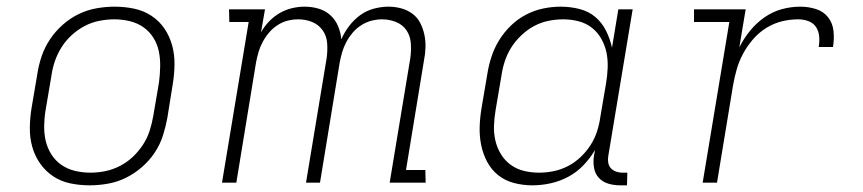

<svg xmlns="http://www.w3.org/2000/svg" viewBox="-20 -548 2590 576"><path d="M249 8Q219 8 190.5 2Q162 -4 139 -19.5Q116 -35 100 -58Q84 -81 76.5 -108.5Q69 -136 69.5 -166Q70 -196 75 -226L92 -326Q96 -353 105 -379.5Q114 -406 130 -430Q146 -454 168 -473.5Q190 -493 215.5 -505.5Q241 -518 269 -523Q297 -528 324 -528Q354 -528 382.5 -522Q411 -516 434.5 -500.5Q458 -485 473.5 -462Q489 -439 496.5 -411.5Q504 -384 503.5 -354Q503 -324 498 -294L482 -194Q477 -167 468.5 -140.5Q460 -114 444 -90Q428 -66 405.5 -46.5Q383 -27 357.5 -14.5Q332 -2 304 3Q276 8 249 8ZM251 -30Q273 -30 295.5 -34.5Q318 -39 339.5 -50Q361 -61 378.5 -77.5Q396 -94 409 -114Q422 -134 429 -156Q436 -178 440 -201L457 -301Q460 -324 460.5 -348Q461 -372 456.5 -394Q452 -416 440 -435Q428 -454 410 -466.5Q392 -479 369.5 -484.5Q347 -490 323 -490Q301 -490 278 -485.5Q255 -481 234 -470Q213 -459 195 -442.5Q177 -426 164.5 -406Q152 -386 144.5 -364Q137 -342 134 -319L117 -219Q113 -196 112.5 -172Q112 -148 117 -126Q122 -104 134 -85Q146 -66 164 -53.5Q182 -41 204.5 -35.5Q227 -30 251 -30Z M646 0 726 -482H668L667 -520H775L763 -451Q773 -469 787.5 -484Q802 -499 819.5 -509Q837 -519 856 -523.5Q875 -528 894 -528Q916 -528 936 -522Q956 -516 971 -502.5Q986 -489 994 -470Q1002 -451 1004 -430Q1013 -451 1027.5 -470Q1042 -489 1060.5 -502.5Q1079 -516 1101.5 -522Q1124 -528 1145 -528Q1165 -528 1183.5 -523Q1202 -518 1217 -507Q1232 -496 1240.5 -479.5Q1249 -463 1253 -444.5Q1257 -426 1256.5 -406.5Q1256 -387 1252 -367L1198 -38H1256L1257 0H1149L1211 -374Q1214 -396 1212.5 -418Q1211 -440 1199.5 -457Q1188 -474 1168 -482Q1148 -490 1126 -490Q1111 -490 1095 -486Q1079 -482 1064 -472.5Q1049 -463 1038 -450Q1027 -437 1019 -422Q1011 -407 1006.5 -391.5Q1002 -376 999 -360L940 0H898L960 -374Q963 -396 961.5 -418Q960 -440 948 -457Q936 -474 916.5 -482Q897 -490 875 -490Q859 -490 843 -486Q827 -482 812.5 -472.5Q798 -463 787 -450Q776 -437 768 -422Q760 -407 755.5 -391.5Q751 -376 748 -360L689 0Z M1577 8Q1549 8 1522 1Q1495 -6 1474.5 -22.5Q1454 -39 1441.5 -62.5Q1429 -86 1423.5 -113Q1418 -140 1419 -168.5Q1420 -197 1425 -226L1442 -326Q1446 -352 1454.5 -378Q1463 -404 1477.5 -427.5Q1492 -451 1512.5 -471Q1533 -491 1558 -504Q1583 -517 1609.5 -522.5Q1636 -528 1662 -528Q1691 -528 1718.5 -521Q1746 -514 1766 -497Q1786 -480 1798 -456Q1810 -432 1816 -405L1835 -520H1878L1805 -81Q1803 -71 1804.5 -61Q1806 -51 1812 -44Q1818 -37 1827.5 -33.5Q1837 -30 1848 -30H1862L1861 8H1841Q1822 8 1805 3Q1788 -2 1776.5 -14.5Q1765 -27 1762 -45Q1759 -63 1762 -81L1765 -98Q1751 -74 1730.5 -52.5Q1710 -31 1684.5 -17.5Q1659 -4 1631.5 2Q1604 8 1577 8ZM1597 -30Q1619 -30 1641 -34.5Q1663 -39 1683.5 -49.5Q1704 -60 1721.5 -76.5Q1739 -93 1751.5 -112.5Q1764 -132 1771 -153.5Q1778 -175 1781 -197L1798 -297Q1802 -320 1803 -344Q1804 -368 1799.5 -390Q1795 -412 1784 -431.5Q1773 -451 1756 -464.5Q1739 -478 1716.5 -484Q1694 -490 1670 -490Q1648 -490 1625.5 -485.5Q1603 -481 1582.5 -470Q1562 -459 1544 -442Q1526 -425 1513.5 -405Q1501 -385 1494 -363Q1487 -341 1484 -319L1467 -219Q1463 -196 1462 -172.5Q1461 -149 1466 -127Q1471 -105 1482.5 -86Q1494 -67 1511.5 -54Q1529 -41 1551 -35.5Q1573 -30 1597 -30Z M2088 0 2168 -482H2062V-520H2217L2198 -406Q2211 -432 2230 -455.5Q2249 -479 2273.5 -496Q2298 -513 2325.5 -520.5Q2353 -528 2381 -528Q2405 -528 2427.5 -521Q2450 -514 2464 -496.5Q2478 -479 2480.5 -455Q2483 -431 2479 -407H2436Q2439 -423 2437.5 -439Q2436 -455 2428 -467Q2420 -479 2405.5 -484.5Q2391 -490 2375 -490Q2350 -490 2325.5 -484Q2301 -478 2278.5 -464Q2256 -450 2238.5 -429.5Q2221 -409 2209 -386.5Q2197 -364 2190 -339.5Q2183 -315 2179 -291L2131 0Z"/></svg>

Font: Iosevka Etoile Extralight
Style: Italic
Weight: 200
Italic angle: -9°
Designer: Belleve Invis
Foundry: Belleve Invis
Version: Version 22.1.2; ttfautohint (v1.8.4)